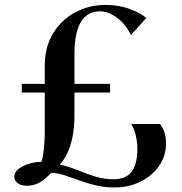

<svg xmlns="http://www.w3.org/2000/svg" viewBox="-20 -772 758 798"><path d="M455.5 7Q413 7 376.2 -2Q339.5 -11 307.8 -22.8Q276 -34.5 247.8 -43.8Q219.5 -53 192.5 -53.5Q168.5 -27.5 145 -13.8Q121.5 0 91.5 0Q68.5 0 54 -10.5Q39.5 -21 39.5 -37.5Q39.5 -55 56 -68.8Q72.5 -82.5 98.5 -90.8Q124.5 -99 152 -99.5Q156 -110 159 -129Q162 -148 164 -172Q166 -196 166 -221V-387.5H70.5V-423.5H166V-499Q166 -575.5 200 -632.2Q234 -689 291.8 -720.2Q349.5 -751.5 418.5 -751.5Q471 -751.5 515.2 -736.2Q559.5 -721 588 -697.5L524.5 -626.5Q512 -652.5 492 -674.8Q472 -697 447 -711Q422 -725 395 -725Q373.5 -725 354.5 -716.5Q335.5 -708 320.8 -687.8Q306 -667.5 297.8 -633Q289.5 -598.5 289.5 -546.5V-423.5H437.5V-387.5H289.5V-294.5Q289.5 -241 281 -201Q272.5 -161 258.8 -133.5Q245 -106 228.5 -88Q269.5 -78.5 305 -64Q340.5 -49.5 376 -38.2Q411.5 -27 452 -27Q503.5 -27 527.2 -58.5Q551 -90 551 -154Q551 -182 543.8 -211.5Q536.5 -241 524.5 -256.5H645Q654.5 -246 662.2 -225.2Q670 -204.5 670 -176.5Q670 -124.5 641.5 -83Q613 -41.5 564.5 -17.2Q516 7 455.5 7Z"/></svg>

Font: Merriweather 144pt SemiBold
Style: Regular
Weight: 600
Version: Version 2.100